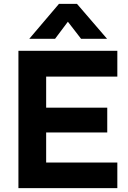

<svg xmlns="http://www.w3.org/2000/svg" viewBox="-20 -970 661 990"><path d="M75 0V-708H585V-575H218V-415H533V-287H218V-132H585V0ZM131 -770 284 -950H377L532 -770H398L330 -858L264 -770Z"/></svg>

Font: Onest
Style: Bold
Weight: 700
Designer: Dmitri Voloshin, Andrey Kudryavtsev
Foundry: Dmitri Voloshin, Andrey Kudryavtsev
Version: Version 1.000;gftools[0.9.33]